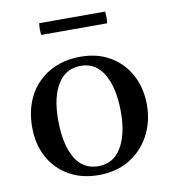

<svg xmlns="http://www.w3.org/2000/svg" viewBox="-77 -729 726 808"><g transform="rotate(-10 285.5 -324.5)"><path d="M281 12Q208 12 153.5 -19.5Q99 -51 69 -106.5Q39 -162 39 -234Q39 -312 70.5 -370Q102 -428 159 -460Q216 -492 290 -492Q363 -492 417 -460Q471 -428 501 -372Q531 -316 531 -245Q531 -172 499.5 -113.5Q468 -55 412 -21.5Q356 12 281 12ZM152 -246Q152 -144 185.5 -84.5Q219 -25 286 -25Q350 -25 384 -81.5Q418 -138 418 -233Q418 -334 384 -394Q350 -454 285 -454Q221 -454 186.5 -399Q152 -344 152 -246ZM144 -661H426Q429 -636 426 -611H144Q141 -636 144 -661Z"/></g></svg>

Font: Tiro Devanagari Marathi
Style: Regular
Weight: 400
Designer: Devanagari: John Hudson & Fiona Ross. Latin: John Hudson.
Foundry: Tiro Typeworks Ltd.
Version: Version 1.52